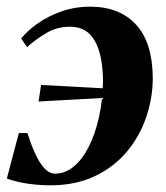

<svg xmlns="http://www.w3.org/2000/svg" viewBox="-26 -544 498 575"><path d="M244 -524Q332 -524 381.5 -470.2Q431 -416.5 431.5 -310Q431.5 -251.5 412.2 -194.2Q393 -137 354.8 -90.8Q316.5 -44.5 258.8 -16.8Q201 11 124.5 11Q104 11 79.8 8.8Q55.5 6.5 33 1.8Q10.5 -3 -5.5 -9.5L30.5 -145.5H56Q66.5 -112.5 79 -84.8Q91.5 -57 106.5 -40.5Q121.5 -24 139 -24Q169 -24 194.8 -45.2Q220.5 -66.5 239.8 -104.5Q259 -142.5 270.2 -192.5Q281.5 -242.5 282.5 -300Q282 -379 258 -421.5Q234 -464 184 -464Q144.5 -464 113 -445.2Q81.5 -426.5 55 -403L37.5 -428.5Q55 -451 85.8 -473Q116.5 -495 157 -509.5Q197.5 -524 244 -524ZM89.5 -240 97 -289.5Q155 -286.5 206 -283.8Q257 -281 320 -277.5L317 -252.5Q256 -249.5 201.5 -246.2Q147 -243 89.5 -240Z"/></svg>

Font: Merriweather 120pt
Style: Bold Italic
Weight: 700
Italic angle: -7.8°
Version: Version 2.101